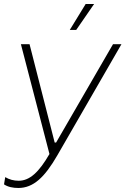

<svg xmlns="http://www.w3.org/2000/svg" viewBox="-32 -740 624 955"><path d="M59 195C134 195 190 142 253 33L572 -520H530L247 -31H240L115 -520H72L214 26C162 116 116 159 61 159C36 159 14 153 -6 141L-12 177C7 190 33 195 59 195ZM347 -591 436 -720H394L315 -591Z"/></svg>

Font: Fixel Display ExtraLight
Style: Italic
Weight: 200
Italic angle: -10°
Designer: AlfaBravo + MacPaw
Foundry: Kyrylo Tkachov, Marchela Mozhyna, Serhii Makarenko, Maria Weinstein, Zakhar Kryvoshyya
Version: Version 1.210;Glyphs 3.2 (3217)